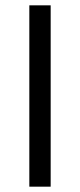

<svg xmlns="http://www.w3.org/2000/svg" viewBox="-20 -700 300 720"><path d="M90 0V-680H170V0Z"/></svg>

Font: Imprima
Style: Regular
Weight: 400
Version: Version 1.001